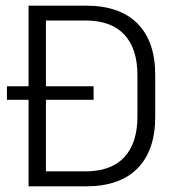

<svg xmlns="http://www.w3.org/2000/svg" viewBox="-20 -659 624 679"><path d="M4.5 -306V-354H311V-306ZM122 0V-53H281.5Q373 -53 419.5 -103Q466 -153 466 -246.5V-393Q466 -487 419.5 -536.8Q373 -586.5 281.5 -586.5H121.5V-639H283.5Q404 -639 466.5 -575.5Q529 -512 529 -393.5V-246Q529 -127.5 466.5 -63.8Q404 0 283.5 0ZM81 0V-639H142.5V0Z"/></svg>

Font: Anek Telugu Light
Style: Regular
Weight: 300
Version: Version 1.003